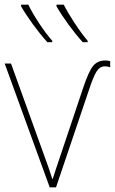

<svg xmlns="http://www.w3.org/2000/svg" viewBox="-20 -799 490 819"><path d="M429 -541Q396 -541 377 -517.5Q358 -494 335 -425L237 -133Q227 -104 219.5 -81Q212 -58 205 -36H203Q196 -58 187 -84.5Q178 -111 167 -140L27 -528H0L192 0H219L360 -417Q377 -469 391 -492.5Q405 -516 427 -516Q439 -516 450 -512V-538Q443 -541 429 -541ZM101 -779H70V-772Q90 -737 121 -694.5Q152 -652 182 -619H203V-625Q177 -654 147 -699.5Q117 -745 101 -779ZM252 -779H221V-772Q241 -737 272 -694.5Q303 -652 333 -619H354V-625Q329 -654 299 -699.5Q269 -745 252 -779Z"/></svg>

Font: Noto Sans Display Thin
Style: Regular
Weight: 250
Designer: Monotype Design Team
Foundry: Monotype Imaging Inc.
Version: Version 1.900